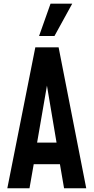

<svg xmlns="http://www.w3.org/2000/svg" viewBox="-20 -1002 498 1022"><path d="M19 0 168 -750H292L439 0H321L299 -128H159.5L137 0ZM177.5 -243H281L222 -593H238ZM188 -810.5 249 -982.5H364.5L270 -810.5Z"/></svg>

Font: Mohave Light SemiBold
Style: Regular
Weight: 600
Version: Version 2.003